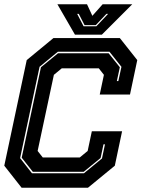

<svg xmlns="http://www.w3.org/2000/svg" viewBox="-20 -878 662 898"><path d="M81 0 0 -103 105 -597 230 -700H540.5L622 -597L588 -436H446.5L466 -528L442 -558.5H269L232 -528L156 -172L180 -141.5H353L390 -172L409.5 -264H551L517 -103L391.5 0ZM129.5 -67.5H372.5L457 -137L471 -203H464L450.5 -139L371.5 -74.5H133.5L81.5 -140.5L171.5 -563.5L251.5 -629H488L540.5 -563.5L526.5 -499H533.5L548 -565.5L492 -636H250.5L165 -565.5L74 -138.5ZM330.5 -716 248.5 -858H387L412 -804L460 -858H598.5L456.5 -716ZM371 -755H430.5L485.5 -813H477.5L428 -760.5H375.5L348.5 -813H341Z"/></svg>

Font: Tourney Thin ExtraBold
Style: Italic
Weight: 800
Italic angle: -12°
Version: Version 1.015